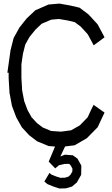

<svg xmlns="http://www.w3.org/2000/svg" viewBox="-20 -807 638 1095"><path d="M513.7 -209 576.2 -165 562.5 -136.2 537.1 -81.5 475.1 -18.6 405.8 21.5 351.1 28.3 324.2 85.4 350.1 75.2 395.5 78.6 421.9 97.7 443.8 137.2 442.9 189.9 418.5 233.4 391.1 256.8 356 267.1 318.8 268.1 285.6 257.3 250 242.7 232.9 228 262.2 179.2 272.9 188.5 300.8 199.7 324.7 207 349.6 206.5 369.6 200.7 381.8 189.9 392.6 170.9 393.1 154.8 383.3 136.7 374.5 127.4 348.1 127.9 316.4 135.3 294.9 153.3 257.8 114.7 293.9 28.8 257.3 25.9 191.9 -1 146.5 -35.6 104.5 -81.1 73.2 -136.7 48.3 -202.6 34.2 -277.8 29.3 -361.8V-392.1H22L40 -520L57.6 -589.8L90.8 -649.9L132.3 -702.1L181.6 -748.5L256.8 -781.2L318.8 -786.6L378.9 -775.9L433.6 -763.2L484.4 -725.1L536.6 -668.5L566.4 -612.8L576.2 -594.2L514.2 -548.3L504.9 -566.4L480.5 -611.3L440.4 -655.3L406.2 -680.7L365.2 -690.4L315.9 -698.7L272 -694.8L217.3 -671.4L181.6 -637.2L147.9 -595.7L124 -552.7L110.8 -500L102.1 -439.9V-362.8L106.4 -290.5L118.2 -230L137.2 -179.2L159.7 -138.7L190.9 -105L223.6 -80.1L271.5 -60.1L328.1 -56.2L385.7 -64L435.5 -92.3L480 -138.2L499.5 -180.2Z"/></svg>

Font: Gap Sans
Style: Bold
Weight: 400
Designer: Alexandre Liziard and Etienne Ozeray
Foundry: Interstices.io
Version: Version 1.610